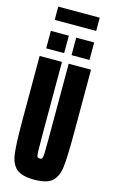

<svg xmlns="http://www.w3.org/2000/svg" viewBox="-148 -1043 650 1105"><g transform="rotate(15 177.5 -491.0)"><path d="M24 -302V-688H157V-242Q157 -176 158 -153Q159 -130 162.5 -124Q166 -118 177 -118Q188 -118 191.5 -124Q195 -130 196 -153Q197 -176 197 -242V-688H330V-302Q330 -165 322.5 -106.5Q315 -48 283.5 -20Q252 8 177 8Q103 8 71 -20Q39 -48 31.5 -107Q24 -166 24 -302ZM49 -740V-844H156V-740ZM200 -740V-844H307V-740ZM54 -911V-990H301V-911Z"/></g></svg>

Font: Saira Ultra Condensed Black
Style: Regular
Weight: 900
Width: 1
Designer: Hector Gatti with collaboration of the Omnibus-Type team
Foundry: Omnibus-Type
Version: Version 1.001; ttfautohint (v1.8)